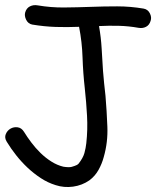

<svg xmlns="http://www.w3.org/2000/svg" viewBox="-46 -689 611 752"><path d="M171.9 36.1Q140.6 26.4 113.3 8.3Q85.9 -9.8 62 -32.2Q38.1 -54.7 17.6 -80.6Q-2.9 -106.4 -19.5 -133.8Q-29.3 -149.4 -23.4 -163.6Q-17.6 -177.7 -4.9 -185.1Q7.8 -192.4 22.9 -190.4Q38.1 -188.5 47.9 -172.9Q60.5 -152.3 76.7 -130.9Q92.8 -109.4 112.8 -89.8Q132.8 -70.3 155.3 -56.2Q177.7 -42 202.1 -36.1Q212.9 -34.2 223.6 -34.2Q234.4 -34.2 246.1 -39.1Q255.9 -42 261.7 -47.9Q279.3 -70.3 284.7 -89.8Q290 -109.4 292 -127.9Q297.9 -181.6 294.9 -235.4Q292 -289.1 286.1 -342.8Q279.3 -403.3 277.3 -463.9Q275.4 -524.4 263.7 -584Q216.8 -582 171.9 -583.5Q127 -585 80.1 -592.8Q64.5 -595.7 56.6 -611.3Q48.8 -627 52.7 -640.6Q57.6 -657.2 71.3 -664.1Q85 -670.9 101.6 -668Q153.3 -659.2 205.1 -659.7Q256.8 -660.2 309.1 -662.1Q361.3 -664.1 413.1 -664.1Q464.8 -664.1 516.6 -655.3Q533.2 -652.3 541 -636.7Q548.8 -621.1 543.9 -607.4Q539.1 -590.8 525.9 -584Q512.7 -577.1 496.1 -580.1Q458 -586.9 419.4 -587.9Q380.9 -588.9 341.8 -586.9Q349.6 -543 352.1 -499.5Q354.5 -456.1 357.4 -412.1Q359.4 -386.7 361.8 -362.8Q364.3 -338.9 367.2 -313.5Q372.1 -254.9 374.5 -193.4Q377 -131.8 360.4 -74.2Q353.5 -47.9 339.8 -23.4Q326.2 1 303.7 17.6Q275.4 37.1 240.2 42Q205.1 46.9 171.9 36.1Z"/></svg>

Font: Schoolbell
Style: Regular
Weight: 400
Designer: Font Diner, Inc
Foundry: Font Diner, Inc
Version: Version 1.001